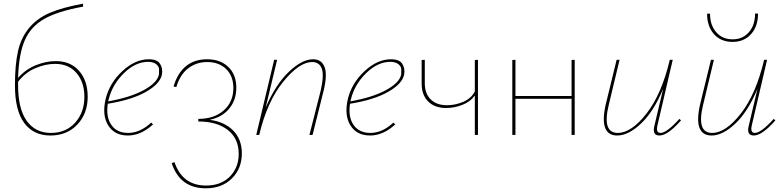

<svg xmlns="http://www.w3.org/2000/svg" viewBox="-20 -731 4249 1040"><path d="M282 -400Q362 -400 408.5 -347Q455 -294 455 -207Q455 -116 399 -56.5Q343 3 253 3Q162 3 111.5 -64.5Q61 -132 61 -269Q61 -381 77.5 -454Q94 -527 137.5 -579.5Q181 -632 250 -661.5Q319 -691 430 -711V-695Q292 -670 219.5 -628.5Q147 -587 114.5 -513.5Q82 -440 78 -309Q118 -355 173.5 -377.5Q229 -400 282 -400ZM256 -11Q337 -11 387 -66.5Q437 -122 437 -206Q437 -286 394.5 -335.5Q352 -385 278 -385Q226 -385 171 -361.5Q116 -338 78 -288V-269Q78 -141 125 -76Q172 -11 256 -11Z M786 -410Q832 -410 847.5 -384.5Q863 -359 857 -327Q847 -277 770.5 -233.5Q694 -190 564 -169Q553 -98 583 -54.5Q613 -11 674 -11Q739 -11 799 -67L809 -57Q743 3 673 3Q600 3 566 -52Q532 -107 552 -194Q573 -281 642.5 -345.5Q712 -410 786 -410ZM841 -327Q841 -339 841.5 -354.5Q842 -370 826.5 -383Q811 -396 782 -396Q714 -396 651.5 -335Q589 -274 569 -194L566 -182Q685 -203 758 -242.5Q831 -282 841 -327Z M1116 -82Q1197 -71 1243.5 -23.5Q1290 24 1290 100Q1290 182 1236 235.5Q1182 289 1095 289Q955 289 910 153L925 147Q968 274 1096 274Q1177 274 1225 225.5Q1273 177 1273 102Q1273 20 1214.5 -26.5Q1156 -73 1054 -73V-87Q1140 -87 1192 -133Q1244 -179 1244 -254Q1244 -319 1205 -357Q1166 -395 1102 -395Q1044 -395 999.5 -361Q955 -327 935 -259L920 -263Q965 -410 1102 -410Q1173 -410 1216.5 -368.5Q1260 -327 1260 -256Q1260 -189 1221.5 -142.5Q1183 -96 1116 -82Z M1676 -410Q1721 -410 1737.5 -369.5Q1754 -329 1734 -244L1673 0H1656L1718 -244Q1736 -326 1722.5 -360.5Q1709 -395 1671 -395Q1601 -395 1514 -288Q1427 -181 1384 0H1368L1465 -407H1481L1419 -148Q1473 -274 1544.5 -342Q1616 -410 1676 -410Z M2098 -410Q2144 -410 2159.5 -384.5Q2175 -359 2169 -327Q2159 -277 2082.5 -233.5Q2006 -190 1876 -169Q1865 -98 1895 -54.5Q1925 -11 1986 -11Q2051 -11 2111 -67L2121 -57Q2055 3 1985 3Q1912 3 1878 -52Q1844 -107 1864 -194Q1885 -281 1954.5 -345.5Q2024 -410 2098 -410ZM2153 -327Q2153 -339 2153.5 -354.5Q2154 -370 2138.5 -383Q2123 -396 2094 -396Q2026 -396 1963.5 -335Q1901 -274 1881 -194L1878 -182Q1997 -203 2070 -242.5Q2143 -282 2153 -327Z M2552 -406 2569 -407V0H2552V-214Q2528 -180 2484.5 -163Q2441 -146 2397 -146Q2335 -146 2299.5 -181Q2264 -216 2264 -278V-406L2281 -407V-280Q2281 -224 2313 -192.5Q2345 -161 2401 -161Q2446 -161 2489.5 -179.5Q2533 -198 2552 -236Z M3076 -406 3093 -407V0H3076V-196H2772V0H2755V-406L2772 -407V-211H3076Z M3660 -87 3669 -79Q3597 3 3552 3Q3511 3 3525 -51L3572 -250Q3521 -127 3452.5 -62Q3384 3 3323 3Q3275 3 3258.5 -37Q3242 -77 3260 -161L3320 -407H3336L3277 -161Q3241 -11 3326 -11Q3400 -11 3482 -116Q3564 -221 3608 -407H3624L3541 -51Q3532 -11 3558 -11Q3591 -11 3660 -87Z M3948 -504Q3885 -504 3847.5 -546Q3810 -588 3810 -657H3826Q3826 -595 3859.5 -556.5Q3893 -518 3948 -518Q4003 -518 4036.5 -556.5Q4070 -595 4070 -658L4086 -657Q4086 -588 4048 -546Q4010 -504 3948 -504ZM4171 -87 4180 -79Q4108 3 4063 3Q4022 3 4036 -51L4083 -250Q4032 -127 3963.5 -62Q3895 3 3834 3Q3786 3 3769.5 -37Q3753 -77 3771 -161L3831 -407H3847L3788 -161Q3752 -11 3837 -11Q3911 -11 3993 -116Q4075 -221 4119 -407H4135L4052 -51Q4043 -11 4069 -11Q4102 -11 4171 -87Z"/></svg>

Font: EauTestInfant Thin
Style: Italic
Weight: 250
Italic angle: -12°
Designer: Christian Thalmann (Catharsis Fonts)
Version: Version 0.001;PS 000.001;hotconv 1.0.88;makeotf.lib2.5.64775